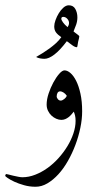

<svg xmlns="http://www.w3.org/2000/svg" viewBox="-57 -484 357 729"><path d="M254.9 -61Q254.9 -31.2 248 1.7Q241.2 34.7 229.2 66.4Q217.3 98.1 200.9 127Q184.6 155.8 164.8 177.5Q145 199.2 123 212.2Q101.1 225.1 78.1 225.1Q55.2 225.1 34.4 219.2Q13.7 213.4 -2.2 206.1Q-18.1 198.7 -27.6 192.1Q-37.1 185.5 -37.1 184.1Q-37.1 181.6 -35.9 179.2Q-34.7 176.8 -33.2 176.8Q-31.7 176.8 -24.4 178.7Q-17.1 180.7 -7.6 182.9Q2 185.1 11.7 187Q21.5 189 27.8 189Q52.2 189 76.7 179.4Q101.1 169.9 123.5 153.8Q146 137.7 165.3 116.2Q184.6 94.7 199 71Q213.4 47.4 221.7 22.5Q230 -2.4 230 -24.9Q230 -37.1 228 -45.2Q226.1 -53.2 223.1 -60.1Q219.2 -55.2 214.4 -49.6Q209.5 -43.9 203.6 -39.3Q197.8 -34.7 190.7 -31.7Q183.6 -28.8 175.8 -28.8Q166.5 -28.8 156.5 -33.2Q146.5 -37.6 138.4 -45.2Q130.4 -52.7 125.2 -63.5Q120.1 -74.2 120.1 -86.9Q120.1 -106 127.4 -128.4Q134.8 -150.9 145.5 -170.7Q156.2 -190.4 167.7 -203.6Q179.2 -216.8 188 -216.8Q198.7 -216.8 210.4 -206.8Q222.2 -196.8 232.2 -177Q242.2 -157.2 248.5 -128.2Q254.9 -99.1 254.9 -61ZM196.8 -120.1Q191.4 -128.4 184.1 -132.8Q176.8 -137.2 171.9 -137.2Q164.6 -137.2 161.4 -131.3Q158.2 -125.5 158.2 -117.2Q158.2 -113.3 162.6 -107.7Q167 -102.1 173.8 -102.1Q179.2 -102.1 186.5 -107.7Q193.8 -113.3 196.8 -120.1ZM244.1 -345.7Q244.1 -343.3 242.7 -337.6Q241.2 -332 239.7 -325.7Q238.3 -317.4 237.3 -311Q236.3 -304.7 234.9 -304.7Q228 -304.7 218 -311.8Q208 -318.8 196.8 -327.6Q171.4 -293.9 149.9 -277.3Q128.4 -260.7 111.8 -260.7Q104.5 -260.7 95.7 -262.2Q86.9 -263.7 80.1 -267.6Q91.3 -273.9 104.5 -282.2Q117.7 -290.5 130.9 -300Q144 -309.6 155.8 -320.3Q167.5 -331.1 175.8 -342.8Q162.1 -352.1 155.5 -361.1Q148.9 -370.1 148.9 -383.8Q148.9 -394 153.8 -407.7Q158.7 -421.4 166.3 -433.8Q173.8 -446.3 183.8 -455.1Q193.8 -463.9 204.1 -463.9Q221.2 -463.9 229 -450Q236.8 -436 236.8 -418Q236.8 -403.8 232.2 -390.4Q227.5 -377 222.2 -364.7Q224.6 -362.3 228.5 -359.6Q232.4 -356.9 235.8 -354.2Q239.3 -351.6 241.7 -349.4Q244.1 -347.2 244.1 -345.7ZM205.1 -397Q205.1 -405.3 198.5 -412.6Q191.9 -419.9 183.1 -419.9Q175.8 -419.9 175.8 -412.6Q175.8 -408.2 181.9 -399.4Q188 -390.6 199.7 -380.9Q201.7 -384.8 203.4 -388.2Q205.1 -391.6 205.1 -397Z"/></svg>

Font: Scheherazade Urdu
Style: Regular
Weight: 400
Designer: SIL International
Foundry: SIL International
Version: Version 1.005 (build 117/117)